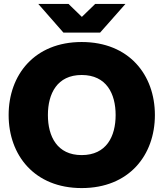

<svg xmlns="http://www.w3.org/2000/svg" viewBox="-20 -946 833 978"><path d="M396 12C637 12 769 -155 769 -360C769 -565 637 -732 396 -732C156 -732 24 -565 24 -360C24 -155 156 12 396 12ZM175 -926 303 -780H490L619 -926H465L397 -860L329 -926ZM224 -360C224 -469 271 -564 396 -564C522 -564 569 -469 569 -360C569 -251 522 -156 396 -156C271 -156 224 -251 224 -360Z"/></svg>

Font: Aspekta 850
Style: Regular
Weight: 850
Designer: Ivo Dolenc
Version: Version 2.000